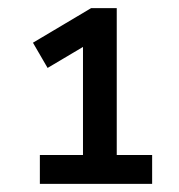

<svg xmlns="http://www.w3.org/2000/svg" viewBox="-20 -725 440 472"><path d="M78 -273V-344H184V-630L220 -631L97 -558L61 -620L204 -705H267V-344H354V-273Z"/></svg>

Font: Nunito Sans 11pt SemiBold
Style: Regular
Weight: 600
Version: Version 3.101;gftools[0.9.27]